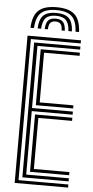

<svg xmlns="http://www.w3.org/2000/svg" viewBox="-63 -1003 502 1039"><g transform="rotate(5 188.0 -483.5)"><path d="M202 -967Q269.5 -967 300.1 -938.4Q330.8 -909.8 334 -843.8H314.8Q312 -901.5 285.9 -926.5Q259.8 -951.5 202.2 -951.5Q144.2 -951.5 118 -926.5Q91.8 -901.5 89.2 -843.8H70Q73 -909.8 103.6 -938.4Q134.2 -967 202 -967ZM202 -936Q249.8 -936 271.4 -914.6Q293 -893.2 295.2 -843.8H276Q274 -884.8 256.9 -902.6Q239.8 -920.5 202 -920.5Q164.2 -920.5 147 -902.6Q129.8 -884.8 128 -843.8H108.8Q111 -893.2 132.5 -914.6Q154 -936 202 -936ZM202.2 -905Q229.8 -905 242.4 -890.8Q255 -876.5 256.5 -843.8H239.2Q239.2 -868.2 230 -878.9Q220.8 -889.5 202.2 -889.5Q183.5 -889.5 174.2 -878.9Q165 -868.2 164.8 -843.8H147.5Q148.8 -876.5 161.5 -890.8Q174.2 -905 202.2 -905ZM58 0V-800H348.2V-783.2H77.5V-16.8H348.2V0ZM135.5 -67.2V-378.5H338.2V-361.5H155V-84.2H348.2V-67.2ZM96.8 -33.8V-766.2H348.2V-749.5H116.2V-412H338.2V-395.2H116.2V-50.5H348.2V-33.8ZM135.5 -429V-732.8H348.2V-715.8H155V-445.8H338.2V-429Z"/></g></svg>

Font: Big Shoulders Inline Text Thin SemiBold
Style: Regular
Weight: 600
Version: Version 2.002